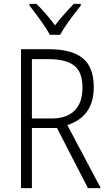

<svg xmlns="http://www.w3.org/2000/svg" viewBox="-20 -967 556 987"><path d="M462 -519Q462 -368 326 -324L498 0H432L273 -309H144V0H88V-714H231Q348 -714 405 -668Q462 -622 462 -519ZM144 -663V-358H246Q322 -358 363 -398Q404 -438 404 -517Q404 -596 362 -629.5Q320 -663 228 -663ZM395 -938Q318 -842 289 -788H236Q220 -819 190 -860.5Q160 -902 132 -938V-947H167Q209 -908 263 -837Q306 -892 359 -947H395Z"/></svg>

Font: Noto Sans UI NarrowLight
Style: Regular
Weight: 300
Width: 4
Designer: Monotype Design Team
Foundry: Monotype Imaging Inc.
Version: Version 1.001